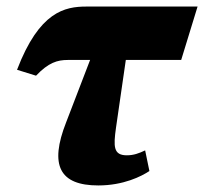

<svg xmlns="http://www.w3.org/2000/svg" viewBox="-20 -556 623 586"><path d="M280 10C357 10 412 -18 436 -34L423 -97C404 -88 388 -82 367 -82C326 -82 326 -109 334 -166L364 -373H533L583 -536H244C178 -536 100 -521 32 -343L90 -325C128 -365 155 -373 187 -373H255L182 -183C130 -51 162 10 280 10Z"/></svg>

Font: Noto Serif Condensed Black
Style: Italic
Weight: 900
Width: 3
Italic angle: -12°
Designer: Monotype Design Team
Foundry: Monotype Imaging Inc.
Version: Version 2.013